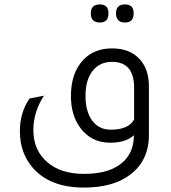

<svg xmlns="http://www.w3.org/2000/svg" viewBox="-20 -659 774 869"><path d="M432 -557Q391 -557 391 -599Q391 -639 432 -639Q471 -639 471 -599Q471 -557 432 -557ZM546 -557Q505 -557 505 -599Q505 -639 546 -639Q585 -639 585 -599Q585 -557 546 -557ZM654 -49Q654 67 570 131Q493 190 360 190Q206 190 128 100Q70 33 70 -65Q70 -151 114 -213L179 -226Q131 -153 131 -70Q131 21 194 75Q255 128 360 128Q480 128 538 73Q586 28 586 -47Q549 -13 479 -13Q393 -13 343 -81Q301 -138 301 -224Q301 -329 357 -388Q406 -440 487 -440Q570 -440 615 -388Q654 -343 654 -268ZM587 -262Q587 -379 487 -379Q431 -379 399 -338Q367 -297 367 -225Q367 -154 397.5 -113Q428 -72 481 -72Q562 -72 587 -118Z"/></svg>

Font: Space Grotesk
Style: Regular
Weight: 400
Designer: Florian Karsten
Foundry: Florian Karsten
Version: Version 2.000